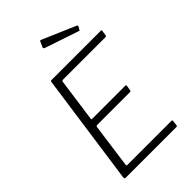

<svg xmlns="http://www.w3.org/2000/svg" viewBox="-278 -1067 1172 1172"><g transform="rotate(-45 308.0 -481.0)"><path d="M176 -733Q177 -739 178.5 -740.5Q180 -742 186 -742H611Q618 -742 616 -733L612 -703Q611 -699 609 -696.5Q607 -694 601 -694H237Q232 -694 229.5 -692.5Q227 -691 226 -686L187 -405Q186 -402 187.5 -400.5Q189 -399 193 -399H479Q483 -399 484.5 -396.5Q486 -394 485 -390L480 -358Q479 -351 470 -351H188Q179 -351 178 -341L139 -56Q138 -48 145 -48H524Q530 -48 532 -46Q534 -44 533 -39L529 -7Q528 -2 527 -1Q526 0 521 0H84Q73 0 74 -12L176 -733ZM304 -959Q305 -961 307.5 -961.5Q310 -962 312 -961L528 -868Q531 -867 532.5 -864Q534 -861 533 -857L523 -840Q522 -835 519.5 -834.5Q517 -834 512 -836L295 -909Q289 -911 287 -915Q285 -919 288 -923Z"/></g></svg>

Font: Libre Franklin ExtraLight
Style: Italic
Weight: 250
Italic angle: -8°
Designer: Pablo Impallari, Rodrigo Fuenzalida, Nhung Nguyen
Foundry: Impallari Type
Version: Version 3.000